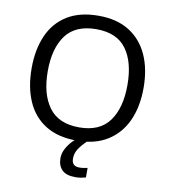

<svg xmlns="http://www.w3.org/2000/svg" viewBox="-99 -809 980 1113"><g transform="rotate(10 390.5 -252.5)"><path d="M720 -358Q720 -247 682.5 -164.5Q645 -82 571.5 -36Q498 10 391 10Q280 10 206.5 -36Q133 -82 97 -165Q61 -248 61 -359Q61 -468 97 -550.5Q133 -633 206.5 -679Q280 -725 392 -725Q499 -725 572 -679.5Q645 -634 682.5 -551.5Q720 -469 720 -358ZM156 -358Q156 -223 213 -145.5Q270 -68 391 -68Q512 -68 568.5 -145.5Q625 -223 625 -358Q625 -493 569 -569.5Q513 -646 392 -646Q270 -646 213 -569.5Q156 -493 156 -358ZM388 116Q388 161 433 161Q450 161 461.5 158.5Q473 156 481 155V211Q467 215 452.5 217.5Q438 220 419 220Q366 220 341 195Q316 170 316 126Q316 98 330.5 70.5Q345 43 366.5 21Q388 -1 408 -15L456 0Q422 32 405 58.5Q388 85 388 116Z"/></g></svg>

Font: Noto Sans
Style: Regular
Weight: 400
Designer: Monotype Design Team
Foundry: Monotype Imaging Inc.
Version: Version 1.902